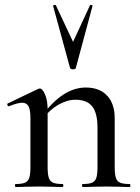

<svg xmlns="http://www.w3.org/2000/svg" viewBox="-20 -750 560 770"><path d="M312 -12Q337 -12 349.5 -17.5Q362 -23 366.5 -37.5Q371 -52 371 -81V-238Q371 -296 350 -323Q329 -350 283 -350Q248 -350 212.5 -329Q177 -308 152 -273L148 -285Q232 -399 324 -399Q379 -399 409.5 -366.5Q440 -334 440 -276V-81Q440 -52 444.5 -37.5Q449 -23 461.5 -17.5Q474 -12 500 -12Q503 -12 503 -6Q503 0 500 0Q476 0 461 -1L406 -2L351 -1Q336 0 312 0Q309 0 309 -6Q309 -12 312 -12ZM43 -12Q68 -12 80.5 -17.5Q93 -23 97.5 -37.5Q102 -52 102 -81V-276Q102 -309 94.5 -323.5Q87 -338 69 -338Q52 -338 16 -324H14Q11 -324 9.5 -329Q8 -334 11 -335L134 -394L140 -395Q150 -395 160.5 -371.5Q171 -348 171 -310V-81Q171 -52 175.5 -37.5Q180 -23 192.5 -17.5Q205 -12 231 -12Q234 -12 234 -6Q234 0 231 0Q207 0 192 -1L137 -2L81 -1Q67 0 43 0Q40 0 40 -6Q40 -12 43 -12ZM204 -729 273 -582 341 -729Q342 -731 347 -730Q352 -729 351 -726L284 -477Q282 -472 273 -472Q264 -472 261 -477L193 -726Q192 -729 197 -730Q202 -731 204 -729Z"/></svg>

Font: Cormorant Infant Medium
Style: Regular
Weight: 500
Designer: Christian Thalmann (Catharsis Fonts)
Foundry: Catharsis Fonts
Version: Version 4.000